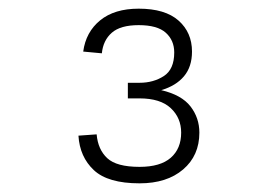

<svg xmlns="http://www.w3.org/2000/svg" viewBox="-20 -738 640 443"><path d="M302 -315Q229 -315 196.5 -345.5Q164 -376 161 -425L203 -428Q206 -393 227.5 -373Q249 -353 302 -353Q350 -353 374 -374Q398 -395 398 -432Q398 -466 374 -488.5Q350 -511 302 -511H275V-547H302Q334 -547 358 -562.5Q382 -578 382 -617Q382 -645 362.5 -662.5Q343 -680 300 -680Q258 -680 238 -662.5Q218 -645 215 -615L172 -619Q178 -664 211 -691Q244 -718 300 -718Q361 -718 392 -690.5Q423 -663 423 -619Q423 -584 404.5 -562Q386 -540 352 -530Q399 -519 419.5 -492.5Q440 -466 440 -432Q440 -379 402.5 -347Q365 -315 302 -315Z"/></svg>

Font: Geist Mono UltraLight
Style: Regular
Weight: 200
Monospace: yes
Designer: Basement.studio, Andrés Briganti, Mateo Zaragoza
Foundry: Basement.studio, Vercel, Andrés Briganti, Guido Ferreyra, Mateo Zaragoza
Version: Version 1.400; ttfautohint (v1.8.4.7-5d5b)